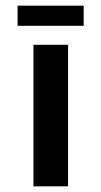

<svg xmlns="http://www.w3.org/2000/svg" viewBox="-20 -657 355 677"><path d="M98 0V-499H220V0ZM42 -566V-637H275V-566Z"/></svg>

Font: Maven Pro SemiBold
Style: Regular
Weight: 600
Designer: Joe Prince
Foundry: Joe Prince
Version: Version 2.103